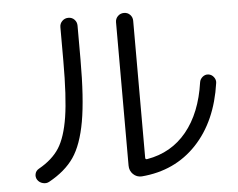

<svg xmlns="http://www.w3.org/2000/svg" viewBox="-53 -801 1106 893"><g transform="rotate(-5 500.0 -354.5)"><path d="M573.2 27.3Q549.8 28.3 533.2 12.2Q516.6 -3.9 516.6 -28.3V-697.3Q516.6 -713.9 528.3 -725.6Q540 -737.3 557.1 -737.3Q574.2 -737.3 585.4 -725.6Q596.7 -713.9 596.7 -697.3V-57.6Q596.7 -48.8 606.4 -50.8Q719.7 -70.3 790.5 -156.7Q861.3 -243.2 881.8 -384.8Q883.8 -399.4 896 -409.7Q908.2 -419.9 923.3 -418Q938.5 -416 948.2 -403.3Q958 -390.6 956.1 -376Q930.7 -198.2 830.1 -91.8Q729.5 14.6 573.2 27.3ZM142.6 14.6Q128.9 22.5 112.3 18.1Q95.7 13.7 86.9 0Q79.1 -12.7 82.5 -27.3Q85.9 -42 99.6 -49.8Q164.1 -85.9 195.8 -135.7Q227.5 -185.5 242.2 -278.3Q256.8 -371.1 256.8 -540V-697.3Q256.8 -713.9 268.6 -725.6Q280.3 -737.3 297.4 -737.3Q314.5 -737.3 325.7 -725.6Q336.9 -713.9 336.9 -697.3V-540Q336.9 -357.4 317.9 -250.5Q298.8 -143.6 258.8 -85.4Q218.8 -27.3 142.6 14.6Z"/></g></svg>

Font: Rounded Mgen+ 1m regular
Style: Regular
Weight: 400
Designer: [Source Han Sans]
Ryoko NISHIZUKA  (kana & ideographs); Paul D. Hunt (Latin, Greek & Cyrillic); Wenlong ZHANG  (bopomofo
Version: Version 1.059.20150602